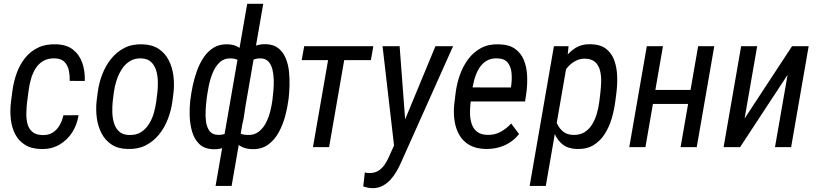

<svg xmlns="http://www.w3.org/2000/svg" viewBox="-20 -770 4282 1005"><path d="M202.1 -63Q233.9 -62 256.1 -76.2Q278.3 -90.3 292 -114.3Q305.7 -138.2 312 -166.5L391.1 -167Q383.8 -117.2 357.7 -76.7Q331.5 -36.1 290.5 -12.5Q249.5 11.2 197.3 10.3Q144.5 9.3 110.8 -12Q77.1 -33.2 59.3 -68.1Q41.5 -103 36.6 -146Q31.7 -189 37.1 -234.4L44.9 -293.9Q51.3 -342.3 67.4 -387Q83.5 -431.6 111.1 -466.3Q138.7 -501 179 -520.5Q219.2 -540 273.9 -538.1Q329.1 -536.6 362.8 -509.8Q396.5 -482.9 411.1 -439.7Q425.8 -396.5 423.8 -346.2L344.7 -346.7Q345.7 -374 340.3 -400.6Q335 -427.2 318.4 -445.1Q301.8 -462.9 269 -464.4Q231.9 -465.8 206.8 -451.2Q181.6 -436.5 166 -411.4Q150.4 -386.2 141.8 -355.5Q133.3 -324.7 129.4 -293.9L121.6 -233.9Q118.7 -207.5 117.9 -178.2Q117.2 -148.9 123.5 -123Q129.9 -97.2 148.4 -80.6Q167 -64 202.1 -63Z M485.4 -238.8 491.7 -288.6Q498 -335.9 515.4 -380.9Q532.7 -425.8 561.5 -461.9Q590.3 -498 631.1 -519Q671.9 -540 725.6 -538.1Q776.4 -536.6 810.1 -514.4Q843.8 -492.2 862.5 -456.1Q881.3 -419.9 887.2 -376.5Q893.1 -333 888.7 -289.1L882.3 -238.8Q876 -191.9 858.6 -146.7Q841.3 -101.6 812.3 -65.7Q783.2 -29.8 742.4 -9Q701.7 11.7 648.4 9.8Q597.2 8.8 563.7 -13.7Q530.3 -36.1 511.5 -72.3Q492.7 -108.4 486.8 -151.9Q481 -195.3 485.4 -238.8ZM576.2 -289.1 569.8 -237.8Q567.4 -213.4 567.9 -183.8Q568.4 -154.3 576.2 -127.4Q584 -100.6 602.3 -82.8Q620.6 -64.9 653.3 -63.5Q690.4 -61.5 716.1 -77.1Q741.7 -92.8 758.5 -118.9Q775.4 -145 784.7 -176.5Q793.9 -208 797.9 -238.8L804.2 -289.6Q806.6 -314 806.2 -343.3Q805.7 -372.6 797.9 -399.7Q790 -426.8 771.7 -444.8Q753.4 -462.9 720.2 -464.4Q685.5 -465.8 659.9 -450Q634.3 -434.1 617.2 -407.2Q600.1 -380.4 590.1 -349.1Q580.1 -317.9 576.2 -289.1Z M1491.2 -257.8 1489.7 -247.1Q1484.9 -208 1472.9 -162.8Q1460.9 -117.7 1439.2 -77.6Q1417.5 -37.6 1383.1 -12.7Q1348.6 12.2 1299.3 10.7Q1267.1 9.8 1243.2 -2.7Q1219.2 -15.1 1203.6 -36.1Q1188 -57.1 1180.9 -84.5Q1173.8 -111.8 1175.3 -142.1L1211.4 -376.5Q1216.8 -408.7 1229.2 -438.2Q1241.7 -467.8 1261.7 -490.7Q1281.7 -513.7 1309.3 -526.9Q1336.9 -540 1372.6 -538.6Q1412.6 -537.6 1437.5 -517.3Q1462.4 -497.1 1475.6 -465.1Q1488.8 -433.1 1492.7 -395.5Q1496.6 -357.9 1495.4 -321.8Q1494.1 -285.6 1491.2 -257.8ZM1406.2 -247.6 1407.2 -257.8Q1409.2 -273.9 1411.4 -299.3Q1413.6 -324.7 1412.8 -353Q1412.1 -381.3 1406 -406.5Q1399.9 -431.6 1385 -447.8Q1370.1 -463.9 1343.8 -464.4Q1324.7 -464.8 1309.1 -458.5Q1293.5 -452.1 1281 -440.4Q1268.6 -428.7 1259.8 -412.6L1207.5 -105Q1213.4 -89.8 1223.6 -80.8Q1233.9 -71.8 1247.3 -67.6Q1260.7 -63.5 1276.4 -63.5Q1311 -62.5 1334.5 -80.8Q1357.9 -99.1 1372.6 -127.9Q1387.2 -156.7 1395 -188.7Q1402.8 -220.7 1406.2 -247.6ZM975.6 -241.2 977.1 -251.5Q981 -283.7 989 -322.3Q997.1 -360.8 1011 -399.4Q1024.9 -438 1046.4 -470Q1067.9 -502 1098.9 -520.8Q1129.9 -539.6 1171.9 -538.1Q1204.6 -537.1 1227.8 -523.2Q1251 -509.3 1265.1 -486.1Q1279.3 -462.9 1285.4 -434.6Q1291.5 -406.2 1289.6 -376.5L1255.4 -151.4Q1250 -120.1 1237.8 -90.6Q1225.6 -61 1206.1 -37.6Q1186.5 -14.2 1159.4 -1Q1132.3 12.2 1097.2 11.2Q1049.8 9.8 1023.2 -16.1Q996.6 -42 985.4 -81.5Q974.1 -121.1 972.9 -163.8Q971.7 -206.5 975.6 -241.2ZM1061.5 -252 1060.5 -241.7Q1058.1 -222.2 1056.4 -192.6Q1054.7 -163.1 1058.3 -133.8Q1062 -104.5 1076.7 -84.5Q1091.3 -64.5 1121.6 -64Q1141.1 -63.5 1156.7 -69.3Q1172.4 -75.2 1184.6 -86.9Q1196.8 -98.6 1206.5 -114.3L1256.8 -413.1Q1252.9 -429.7 1243.9 -440.9Q1234.9 -452.1 1221.2 -458Q1207.5 -463.9 1190.4 -464.4Q1153.3 -465.8 1129.6 -443.4Q1106 -420.9 1092.3 -386.2Q1078.6 -351.6 1071.8 -315.2Q1064.9 -278.8 1061.5 -252ZM1108.4 203.1 1273.9 -750H1357.9L1192.4 203.1Z M1794.4 -528.3 1702.6 0H1618.2L1710 -528.3ZM1934.1 -528.3 1921.4 -455.1H1559.1L1572.3 -528.3Z M2065.4 -60.1 2259.3 -528.3H2351.6L2078.6 82Q2068.4 105.5 2054.4 129.2Q2040.5 152.8 2022.2 172.4Q2003.9 191.9 1980.7 203.6Q1957.5 215.3 1928.7 214.8Q1917 214.8 1905 212.2Q1893.1 209.5 1881.3 206.1L1889.6 132.8Q1894 133.8 1898.4 134.5Q1902.8 135.3 1907.2 135.7Q1937 137.2 1957.5 125.5Q1978 113.8 1992.2 93.5Q2006.3 73.2 2017.1 48.3ZM2071.8 -528.3 2103 -113.8 2107.9 -20 2044.9 11.7 1982.4 -528.3Z M2522.9 9.8Q2471.7 8.8 2437.5 -10.7Q2403.3 -30.3 2384.3 -63.5Q2365.2 -96.7 2359.1 -138.7Q2353 -180.7 2357.9 -226.1L2365.2 -285.6Q2371.1 -332.5 2387.2 -377.9Q2403.3 -423.3 2430.7 -460.2Q2458 -497.1 2498 -518.6Q2538.1 -540 2591.8 -538.1Q2645 -536.6 2676.3 -514.2Q2707.5 -491.7 2722.2 -455.6Q2736.8 -419.4 2739 -376Q2741.2 -332.5 2735.8 -289.1L2728.5 -238.8H2407.7L2420.9 -312.5L2654.3 -312L2656.2 -325.2Q2660.2 -355 2657.7 -386.5Q2655.3 -418 2639.2 -440.2Q2623 -462.4 2586.4 -464.4Q2548.8 -466.3 2524.2 -450.2Q2499.5 -434.1 2484.4 -406.7Q2469.2 -379.4 2461.2 -347.4Q2453.1 -315.4 2449.7 -285.6L2442.4 -225.6Q2439.5 -198.7 2440.4 -170.7Q2441.4 -142.6 2450 -118.7Q2458.5 -94.7 2477.8 -79.8Q2497.1 -64.9 2531.2 -64Q2569.3 -63 2599.9 -79.6Q2630.4 -96.2 2655.8 -123.5L2696.8 -68.4Q2675.8 -41.5 2648.2 -23.9Q2620.6 -6.3 2588.9 2Q2557.1 10.3 2522.9 9.8Z M2945.3 -421.4 2836.9 203.1H2752.4L2879.4 -528.3H2956.1ZM3207 -288.1 3200.7 -239.3Q3195.3 -196.3 3182.4 -151.6Q3169.4 -106.9 3146.2 -69.8Q3123 -32.7 3086.9 -10.5Q3050.8 11.7 2998.5 9.8Q2953.6 8.3 2925.5 -13.7Q2897.5 -35.6 2883.1 -70.3Q2868.7 -105 2864.3 -144.8Q2859.9 -184.6 2862.8 -221.2L2873 -296.4Q2879.9 -336.4 2894 -379.2Q2908.2 -421.9 2931.6 -458.5Q2955.1 -495.1 2990 -517.6Q3024.9 -540 3073.2 -538.6Q3124.5 -537.1 3153.8 -513.4Q3183.1 -489.7 3196 -452.4Q3209 -415 3210.4 -371.8Q3211.9 -328.6 3207 -288.1ZM3117.2 -238.8 3123 -288.6Q3126 -314.5 3126.7 -344Q3127.4 -373.5 3120.8 -400.4Q3114.3 -427.2 3095.9 -444.6Q3077.6 -461.9 3043 -462.9Q3016.6 -463.4 2994.4 -452.1Q2972.2 -440.9 2954.6 -421.9Q2937 -402.8 2925 -379.6Q2913.1 -356.4 2907.2 -333L2883.3 -184.1Q2882.8 -155.8 2893.6 -128.7Q2904.3 -101.6 2925 -83.5Q2945.8 -65.4 2976.6 -64Q3013.7 -62 3038.8 -77.6Q3064 -93.3 3079.8 -119.4Q3095.7 -145.5 3104.5 -177Q3113.3 -208.5 3117.2 -238.8Z M3610.8 -299.3 3597.7 -226.1H3379.9L3392.6 -299.3ZM3450.2 -528.3 3358.4 0H3273.9L3365.7 -528.3ZM3718.8 -528.3 3627 0H3542.5L3634.3 -528.3Z M3877.4 -149.4 4126 -528.3H4212.9L4121.1 0H4036.6L4102.5 -378.4L3854 0H3767.6L3859.4 -528.3H3943.4Z"/></svg>

Font: Roboto Condensed
Style: Italic
Weight: 400
Italic angle: -12°
Designer: Christian Robertson
Foundry: Google
Version: Version 3.0